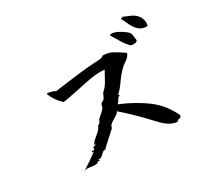

<svg xmlns="http://www.w3.org/2000/svg" viewBox="-145 -1000 1290 1194"><g transform="rotate(-30 500.0 -403.0)"><path d="M852 -63Q852 -52 845 -49Q838 -46 830.5 -44.5Q823 -43 819 -34Q787 -37 761 -53.5Q735 -70 713.5 -93.5Q692 -117 670 -139Q634 -177 596 -213.5Q558 -250 523 -280Q519 -269 502.5 -259Q486 -249 468 -237.5Q450 -226 443 -208L449 -211Q449 -209 434.5 -195.5Q420 -182 400.5 -164.5Q381 -147 364 -131.5Q347 -116 342 -110Q331 -111 324.5 -106Q318 -101 312 -95Q305 -87 296.5 -81Q288 -75 270 -78Q270 -78 274.5 -76Q279 -74 277 -66Q273 -65 271.5 -68Q270 -71 270 -71Q258 -58 244 -58Q230 -58 214 -60Q200 -63 186 -63.5Q172 -64 158 -56Q158 -56 171 -64Q184 -72 203 -84.5Q222 -97 240.5 -110Q259 -123 271 -133Q270 -136 265 -135Q263 -135 262 -135Q262 -138 267.5 -142.5Q273 -147 274 -139Q274 -139 281.5 -145Q289 -151 282 -158Q284 -160 290 -161Q295 -161 299.5 -163Q304 -165 307 -173Q306 -175 300.5 -169.5Q295 -164 295 -164Q302 -183 319.5 -197.5Q337 -212 354 -227Q371 -242 377 -261Q385 -261 394.5 -274.5Q404 -288 403 -292Q406 -295 416 -303.5Q426 -312 437 -322Q448 -332 453 -339Q458 -346 459.5 -355Q461 -364 465 -370Q469 -375 475.5 -377Q482 -379 486 -383Q494 -391 499.5 -406.5Q505 -422 515 -430Q535 -447 554 -481.5Q573 -516 587 -542Q541 -547 489 -538Q437 -529 384 -517Q354 -511 324.5 -505Q295 -499 266 -495Q221 -534 200 -590Q201 -593 204 -592.5Q207 -592 208 -594Q219 -592 234 -588Q249 -584 258 -577Q297 -582 346 -588.5Q395 -595 446 -601Q497 -607 543 -610Q548 -610 552.5 -610.5Q557 -611 562 -611Q578 -611 594 -613Q610 -615 619 -624Q657 -625 687 -608.5Q717 -592 743 -574Q748 -571 752 -568Q756 -565 760 -562Q749 -536 725.5 -521.5Q702 -507 683 -487Q656 -459 631.5 -423Q607 -387 581 -365Q582 -364 584 -363Q588 -360 587 -356Q576 -353 571.5 -346Q567 -339 563 -331Q559 -323 549 -315Q647 -275 727 -217Q807 -159 852 -63ZM851 -602Q847 -592 834.5 -590Q822 -588 805 -590Q778 -616 759 -648.5Q740 -681 722 -710Q731 -718 749 -713.5Q767 -709 786 -698.5Q805 -688 820 -676.5Q835 -665 839 -659Q846 -648 847 -632.5Q848 -617 851 -602ZM955 -644Q930 -642 912 -651Q894 -660 881 -676Q865 -695 854.5 -719.5Q844 -744 832 -765Q833 -768 837 -767Q844 -766 845 -772Q869 -762 895 -751Q921 -740 938 -720Q949 -707 954.5 -688.5Q960 -670 955 -644Z"/></g></svg>

Font: Yuji Syuku
Style: Regular
Weight: 400
Designer: Kataoka Yuji
Foundry: Kinuta Font Factory
Version: Version 3.002